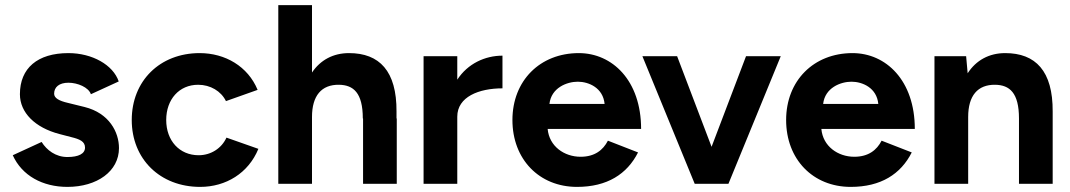

<svg xmlns="http://www.w3.org/2000/svg" viewBox="-20 -720 4191 752"><path d="M244 12C360 12 446 -49 446 -140C446 -202 408 -277 311 -301L246 -317C211 -325 192 -336 192 -353C192 -379 212 -396 248 -396C284 -396 327 -378 336 -351L445 -401C423 -466 341 -512 248 -512C127 -512 58 -453 58 -351C58 -279 117 -220 213 -195L259 -183C292 -175 313 -166 313 -142C313 -118 288 -105 244 -105C198 -105 163 -132 143 -164L30 -112C66 -32 147 12 244 12Z M764 12C865 12 953 -42 992 -137L867 -181C848 -139 806 -112 758 -112C683 -112 631 -169 631 -250C631 -331 682 -388 756 -388C804 -388 846 -363 865 -324L989 -368C951 -460 862 -512 762 -512C606 -512 496 -403 496 -250C496 -97 607 12 764 12Z M1070 0H1202V-262C1202 -345 1239 -389 1308 -388C1364 -387 1401 -357 1401 -256H1402V0H1534V-256H1533V-283C1534 -442 1466 -512 1347 -512C1285 -512 1235 -485 1202 -436V-700H1070Z M1639 0H1771V-263C1771 -341 1856 -374 1948 -374V-502C1880 -502 1812 -471 1771 -408V-500H1639Z M2240 12C2358 12 2436 -38 2479 -123L2361 -169C2342 -132 2309 -106 2254 -106C2190 -106 2131 -147 2125 -215H2491C2491 -405 2378 -512 2247 -512C2095 -512 1987 -404 1987 -250C1987 -96 2092 12 2240 12ZM2132 -313C2139 -376 2200 -400 2243 -400C2286 -400 2342 -376 2348 -313Z M2701 0H2833L3038 -500H2902L2767 -145L2632 -500H2496Z M3312 12C3430 12 3508 -38 3551 -123L3433 -169C3414 -132 3381 -106 3326 -106C3262 -106 3203 -147 3197 -215H3563C3563 -405 3450 -512 3319 -512C3167 -512 3059 -404 3059 -250C3059 -96 3164 12 3312 12ZM3204 -313C3211 -376 3272 -400 3315 -400C3358 -400 3414 -376 3420 -313Z M3640 0H3772V-262C3772 -345 3809 -389 3878 -388C3934 -387 3971 -357 3971 -256V0H4103V-283C4104 -442 4036 -512 3917 -512C3854 -512 3803 -484 3770 -433L3764 -500H3640Z"/></svg>

Font: HB Figtree Prototype
Style: Bold
Weight: 700
Designer: Alfredo Marco Pradil
Foundry: Hanken Design Co.®
Version: Version 1.002;Glyphs 3.2 (3228)